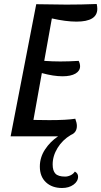

<svg xmlns="http://www.w3.org/2000/svg" viewBox="-20 -681 506 959"><path d="M239 -589 201 -377Q243 -374 281 -374Q324 -374 373 -377Q380 -363 380 -350Q380 -327 357 -313.5Q334 -300 292 -300Q247 -300 189 -316L147 -82Q174 -81 226 -81Q314 -81 356 -88Q364 -67 364 -52Q364 -19 334 -7Q292 18 267.5 58Q243 98 243 140Q243 172 257 186.5Q271 201 305 201Q319 201 332.5 194.5Q346 188 354 176Q370 185 370 201Q370 225 347 241.5Q324 258 290 258Q240 258 209.5 229.5Q179 201 179 151Q179 105 205 65.5Q231 26 270 0H33L161 -660Q263 -658 312 -658Q386 -658 463 -661Q466 -648 466 -637Q466 -573 362 -573Q309 -573 239 -589Z"/></svg>

Font: Sansita Light Italic
Style: Regular
Weight: 300
Italic angle: -11°
Designer: Pablo Cosgaya
Foundry: Omnibus-Type
Version: Version 1.006